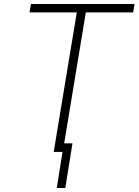

<svg xmlns="http://www.w3.org/2000/svg" viewBox="-20 -747 682 944"><path d="M125 -686.1 132.1 -727.3H641.7L634.6 -686.1H402L295.5 -42.3H336.3L301.1 177.2H259.2L287.3 0H244L357.6 -686.1Z"/></svg>

Font: Inter P Extra Light
Style: Italic
Weight: 200
Italic angle: 9.39999°
Designer: Rasmus Andersson
Foundry: rsms
Version: Version 3.018;git-588b23468